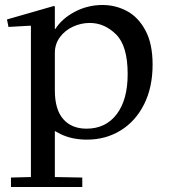

<svg xmlns="http://www.w3.org/2000/svg" viewBox="-20 -550 676 770"><path d="M196 -526 200 -524V160L310 162V200H24V162L104 160V-445L102 -447L14 -442L8 -472ZM150 -67 200 -187Q200 -111 233.5 -72.5Q267 -34 327 -34Q404 -34 448 -92Q492 -150 492 -253Q492 -366 445.5 -412Q399 -458 340 -458Q305 -458 272.5 -443Q240 -428 220 -400.5Q200 -373 200 -338V-434H202Q229 -476 280.5 -503Q332 -530 391 -530Q443 -530 488.5 -506Q534 -482 563 -428.5Q592 -375 592 -291Q592 -200 558 -132Q524 -64 464 -27Q404 10 329 10Q270 10 224.5 -11.5Q179 -33 150 -67Z"/></svg>

Font: Minipax
Style: Regular
Weight: 400
Designer: Raphaël Ronot
Foundry: Velvetyne Type Foundry
Version: Version 1.000